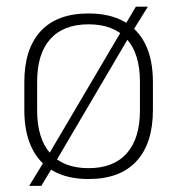

<svg xmlns="http://www.w3.org/2000/svg" viewBox="-20 -540 546 592"><path d="M253 12Q188.5 12 144.2 -12.8Q100 -37.5 77.5 -85.2Q55 -133 55 -201V-286.5Q55 -389.5 105.5 -444Q156 -498.5 253 -498.5Q317.5 -498.5 361.8 -474Q406 -449.5 428.8 -402.5Q451.5 -355.5 451.5 -286.5V-201Q451.5 -98 400.8 -43Q350 12 253 12ZM70 33 118 -45.5 127 -58.5 358 -450.5 364 -460.5 399 -519.5H436L389 -444L380.5 -430.5L150.5 -39.5L143.5 -27L107.5 33ZM253 -21.5Q330 -21.5 370.8 -67.2Q411.5 -113 411.5 -199.5V-288Q411.5 -374 371 -419.5Q330.5 -465 253 -465Q175.5 -465 135 -419.5Q94.5 -374 94.5 -288V-199.5Q94.5 -113 135 -67.2Q175.5 -21.5 253 -21.5Z"/></svg>

Font: Anek Gujarati Medium ExtraLight
Style: Regular
Weight: 250
Version: Version 1.003